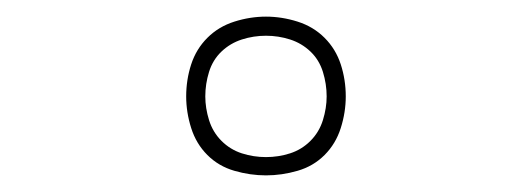

<svg xmlns="http://www.w3.org/2000/svg" viewBox="-20 -777 640 231"><path d="M300 -566Q281 -566 262 -571.5Q243 -577 229.5 -590.5Q216 -604 210 -623Q204 -642 204 -661Q204 -681 210 -699.5Q216 -718 229.5 -731.5Q243 -745 262 -751Q281 -757 300 -757Q319 -757 338 -751Q357 -745 370.5 -731.5Q384 -718 390 -699.5Q396 -681 396 -661Q396 -642 390 -623Q384 -604 370.5 -590.5Q357 -577 338 -571.5Q319 -566 300 -566ZM300 -588Q315 -588 329 -592.5Q343 -597 353.5 -607.5Q364 -618 368.5 -632.5Q373 -647 373 -661Q373 -676 368.5 -690.5Q364 -705 353.5 -715Q343 -725 329 -729.5Q315 -734 300 -734Q285 -734 271 -729.5Q257 -725 246.5 -715Q236 -705 231.5 -690.5Q227 -676 227 -661Q227 -647 231.5 -632.5Q236 -618 246.5 -607.5Q257 -597 271 -592.5Q285 -588 300 -588Z"/></svg>

Font: Iosevka Curly Thin Extended
Style: Regular
Weight: 100
Width: 7
Monospace: yes
Designer: Belleve Invis
Foundry: Belleve Invis
Version: Version 11.1.0; ttfautohint (v1.8.3)